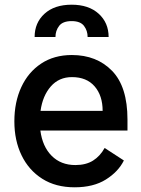

<svg xmlns="http://www.w3.org/2000/svg" viewBox="-20 -787 600 818"><path d="M297.9 11Q217.3 11 160 -25.4Q102.6 -61.8 71.9 -125.2Q41.2 -188.6 41.2 -269.9Q41.2 -351.9 70.7 -415.7Q100.1 -479.4 155.2 -516Q210.2 -552.6 286.2 -552.6Q392 -552.6 457.6 -485.1Q523.1 -417.6 523.1 -277.7V-230.8H152Q160.9 -162.6 200.1 -123.2Q239.3 -83.8 301.1 -83.8Q346.2 -83.8 376.4 -102.8Q406.6 -121.8 425.8 -156.6L507.8 -103.3Q484 -55.4 431.1 -22.2Q378.2 11 297.9 11ZM286.6 -458.5Q231.2 -458.5 196.4 -418.7Q161.6 -378.9 152.7 -314.6H417.3Q417.3 -379.6 383.2 -419Q349.1 -458.5 286.6 -458.5ZM442.8 -629.3H353.3Q353.3 -656.2 337.9 -676.7Q322.4 -697.1 285.2 -697.1Q247.5 -697.1 231.9 -676.7Q216.3 -656.2 216.3 -629.3H127.5Q127.5 -690 169.7 -728.5Q212 -767 285.2 -767Q358 -767 400.4 -728.5Q442.8 -690 442.8 -629.3Z"/></svg>

Font: Interface Medium
Style: Regular
Weight: 500
Designer: Rasmus Andersson
Foundry: rsms
Version: Version 1.8